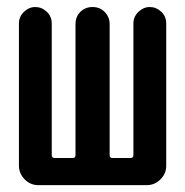

<svg xmlns="http://www.w3.org/2000/svg" viewBox="-20 -540 540 560"><path d="M91.8 0Q68.4 0 51.8 -17.1Q35.2 -34.2 35.2 -56.6V-471.7Q35.2 -491.2 49.8 -505.4Q64.5 -519.5 83 -519.5Q101.6 -519.5 116.2 -505.9Q130.9 -492.2 130.9 -471.7V-87.9Q130.9 -79.1 139.6 -79.1H192.4Q200.2 -79.1 200.2 -87.9V-469.7Q200.2 -491.2 214.4 -505.4Q228.5 -519.5 250 -519.5Q271.5 -519.5 285.6 -504.9Q299.8 -490.2 299.8 -469.7V-87.9Q299.8 -79.1 307.6 -79.1H360.4Q369.1 -79.1 369.1 -87.9V-471.7Q369.1 -491.2 383.8 -505.4Q398.4 -519.5 417 -519.5Q435.5 -519.5 450.2 -505.9Q464.8 -492.2 464.8 -471.7V-56.6Q464.8 -33.2 447.8 -16.6Q430.7 0 408.2 0Z"/></svg>

Font: Rounded Mgen+ 1mn medium
Style: Regular
Weight: 500
Designer: [Source Han Sans]
Ryoko NISHIZUKA  (kana & ideographs); Paul D. Hunt (Latin, Greek & Cyrillic); Wenlong ZHANG  (bopomofo
Version: Version 1.059.20150602